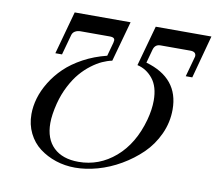

<svg xmlns="http://www.w3.org/2000/svg" viewBox="-80 -804 1033 917"><g transform="rotate(10 436.5 -346.0)"><path d="M351.1 -11.2Q451.2 -11.2 529.5 -78.6Q607.9 -146 641.1 -267.1Q654.8 -317.9 654.8 -361.8Q654.8 -428.7 624.3 -466.8Q593.8 -504.9 548.8 -515.1L603 -710.9H873L816.9 -502.9H785.2L812 -600.1Q812 -600.6 812.5 -601.8Q813 -603 813 -606Q813 -627 785.2 -627H641.1Q614.3 -627 606.9 -600.1L588.9 -534.2Q751 -487.8 751 -335Q751 -272.5 724.9 -215.6Q698.7 -158.7 655.8 -116.9Q612.8 -75.2 559.1 -43.9Q505.4 -12.7 448.5 3.2Q391.6 19 339.8 19Q290.5 19 246.1 4.4Q201.7 -10.3 166.7 -36.9Q131.8 -63.5 111.3 -105Q90.8 -146.5 90.8 -196.8Q90.8 -234.9 102.3 -274.4Q113.8 -314 138.4 -354.2Q163.1 -394.5 198.5 -428.7Q233.9 -462.9 285.6 -491Q337.4 -519 398.9 -534.2L417 -600.1Q418.9 -607.9 418.9 -611.8Q418.9 -627 397 -627H252.9Q238.3 -627 226.8 -620.4Q215.3 -613.8 211.9 -600.1L185.1 -502.9H152.8L210 -710.9H481L426.8 -515.1Q403.3 -510.3 379.2 -499.3Q355 -488.3 328.1 -468Q301.3 -447.8 278.1 -420.7Q254.9 -393.6 234.1 -353.8Q213.4 -314 201.2 -267.1Q187 -210.4 187 -170.9Q187 -94.2 230.2 -52.7Q273.4 -11.2 351.1 -11.2Z"/></g></svg>

Font: Flanker Steampunk
Style: Italic
Weight: 400
Italic angle: -12°
Designer: Alexey Kryukov, Leonardo Di Lena
Foundry: Alexey Kryukov, Leonardo Di Lena
Version: 1.210